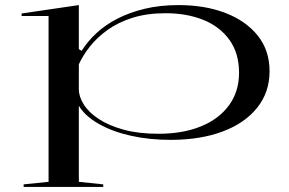

<svg xmlns="http://www.w3.org/2000/svg" viewBox="-20 -535 1137 755"><path d="M73 200V190L171 180V-472H65V-482L290 -515V-342L301 -335Q324 -372 359 -404.5Q394 -437 441.5 -461.5Q489 -486 549 -500.5Q609 -515 682 -515Q786 -515 866.5 -484Q947 -453 993.5 -395Q1040 -337 1040 -255Q1040 -172 991 -111Q942 -50 854.5 -17.5Q767 15 650 15Q568 15 495.5 -1Q423 -17 369 -47.5Q315 -78 290 -119V180L386 190V200ZM603 -9Q699 -9 770 -38Q841 -67 880.5 -121Q920 -175 920 -249Q920 -326 882 -378.5Q844 -431 779 -457Q714 -483 632 -483Q558 -483 501 -465Q444 -447 402.5 -417Q361 -387 333.5 -352Q306 -317 290 -282V-184Q290 -155 309.5 -124Q329 -93 368.5 -67Q408 -41 466.5 -25Q525 -9 603 -9Z"/></svg>

Font: Kalnia Expanded Light
Style: Regular
Weight: 300
Width: 7
Designer: Frida Medrano
Foundry: Frida Medrano
Version: Version 1.105